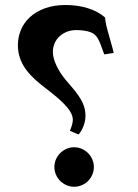

<svg xmlns="http://www.w3.org/2000/svg" viewBox="-20 -729 537 748"><path d="M268.6 -155.3Q284.7 -155.3 298.6 -149.2Q312.5 -143.1 323 -132.6Q333.5 -122.1 339.6 -108.2Q345.7 -94.2 345.7 -78.1Q345.7 -63 339.8 -49.1Q334 -35.2 323.5 -24.4Q313 -13.7 299.1 -7.6Q285.2 -1.5 268.6 -1.5Q252.9 -1.5 239 -7.6Q225.1 -13.7 214.6 -24.2Q204.1 -34.7 198 -48.6Q191.9 -62.5 191.9 -78.1Q191.9 -94.2 198 -108.2Q204.1 -122.1 214.6 -132.6Q225.1 -143.1 239 -149.2Q252.9 -155.3 268.6 -155.3ZM252.4 -219.2Q263.7 -246.6 263.7 -261.7Q263.7 -285.2 241.2 -311.5Q218.8 -337.9 175.3 -371.6L141.6 -397.9Q93.3 -436 71.3 -473.4Q49.3 -510.7 49.8 -554.2Q49.8 -584.5 61.5 -612.5Q73.2 -640.6 96.4 -662.1Q119.6 -683.6 154.5 -696.5Q189.5 -709.5 236.3 -709.5Q281.7 -709.5 321.5 -697.3Q361.3 -685.1 389.2 -661.1Q391.1 -648.9 391.6 -643.6Q392.1 -638.2 393.8 -631.1Q395.5 -624 398.9 -611.3Q402.3 -598.6 409.7 -572.8Q421.4 -531.2 422.9 -522.9L386.2 -517.1Q378.9 -537.1 373.3 -552.2Q367.7 -567.4 361.8 -577.9Q356 -588.4 348.6 -594.5Q341.3 -600.6 331.5 -604Q309.1 -611.8 276.9 -611.8Q257.8 -611.8 241.2 -605.5Q224.6 -599.1 212.2 -587.6Q199.7 -576.2 192.9 -560.8Q186 -545.4 186 -526.9Q186 -503.4 199.7 -474.1Q213.4 -444.8 235.8 -418L262.7 -386.2Q276.9 -369.6 286.6 -355.2Q296.4 -340.8 302.2 -327.9Q308.1 -314.9 310.5 -302.7Q313 -290.5 313 -277.3Q313 -258.3 305.4 -238.3Q297.9 -218.3 286.1 -205.1Z"/></svg>

Font: XB Kayhan
Style: Bold
Weight: 700
Designer: Behnam
Foundry: Irmug
Version: Version 7.300 2009